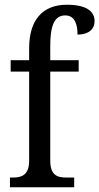

<svg xmlns="http://www.w3.org/2000/svg" viewBox="-20 -790 419 810"><path d="M22 0H293V-41H260C222 -41 192 -50 192 -113V-488H312V-536H192V-596C192 -679 208 -725 255 -725C297 -725 307 -685 307 -644C354 -644 379 -667 379 -701C379 -740 348 -770 262 -770C160 -770 103 -706 103 -587V-536H25V-488H103V-113C103 -50 70 -41 34 -41H22Z"/></svg>

Font: Noto Serif Bengali Condensed
Style: Regular
Weight: 400
Width: 3
Designer: Juan Bruce, Universal Thirst, Indian Type Foundry and the Monotype Design Team.
Foundry: Monotype Imaging Inc.
Version: Version 2.003